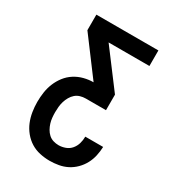

<svg xmlns="http://www.w3.org/2000/svg" viewBox="-178 -623 855 941"><g transform="rotate(30 250.0 -152.5)"><path d="M248 215Q220 215 192.5 209Q165 203 141.5 188.5Q118 174 100 152Q82 130 71.5 104.5Q61 79 56.5 51Q52 23 52 -5Q52 -32 56 -59.5Q60 -87 70.5 -112.5Q81 -138 98 -160Q115 -182 138.5 -197Q162 -212 189 -219Q216 -226 243 -226L89 -432V-520H440V-432H209L364 -226V-138H250Q234 -138 219 -133.5Q204 -129 192.5 -119Q181 -109 173 -95Q165 -81 160.5 -66Q156 -51 154.5 -35.5Q153 -20 153 -5Q153 10 154.5 25.5Q156 41 160.5 55.5Q165 70 172.5 83.5Q180 97 191.5 107.5Q203 118 218 122.5Q233 127 248 127Q267 127 286 120Q305 113 317.5 98Q330 83 335.5 64Q341 45 341 25H442Q441 51 435.5 76Q430 101 418 123.5Q406 146 387.5 164.5Q369 183 346.5 194.5Q324 206 298.5 210.5Q273 215 248 215Z"/></g></svg>

Font: Zed Sans Semibold
Style: Regular
Weight: 600
Designer: Belleve Invis
Foundry: Belleve Invis
Version: Version 1.0.0; ttfautohint (v1.8.4)